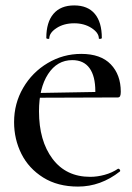

<svg xmlns="http://www.w3.org/2000/svg" viewBox="-20 -677 488 709"><path d="M32 -226Q32 -295 65.5 -352.5Q99 -410 156 -444Q213 -478 280 -478Q352 -478 389 -439.5Q426 -401 426 -338Q426 -327 423.5 -322Q421 -317 414 -317H331Q332 -325 332 -340Q332 -396 310.5 -425.5Q289 -455 247 -455Q191 -455 157.5 -403.5Q124 -352 124 -266Q124 -157 174 -90.5Q224 -24 313 -24Q339 -24 366.5 -31.5Q394 -39 416 -54H417Q420 -54 422.5 -50.5Q425 -47 423 -44Q352 12 268 12Q193 12 139.5 -21.5Q86 -55 59 -109Q32 -163 32 -226ZM83 -333 369 -338V-317L84 -316ZM151 -537Q151 -595 177.5 -626Q204 -657 254 -657Q304 -657 330 -626Q356 -595 356 -537Q356 -534 350.5 -533.5Q345 -533 345 -535Q345 -556 318 -573.5Q291 -591 254 -591Q216 -591 189 -573.5Q162 -556 162 -535Q162 -533 156.5 -533.5Q151 -534 151 -537Z"/></svg>

Font: Cormorant Unicase SemiBold
Style: Regular
Weight: 600
Designer: Christian Thalmann (Catharsis Fonts)
Foundry: Catharsis Fonts
Version: Version 4.000